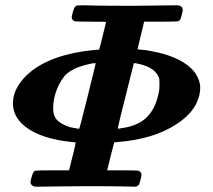

<svg xmlns="http://www.w3.org/2000/svg" viewBox="-20 -706 807 726"><path d="M241 -62Q266 -158 266 -167Q266 -168 262 -168Q258 -168 244 -170Q160 -179 105.5 -208Q51 -237 35 -280Q29 -296 29 -316Q29 -363 68 -408Q146 -496 327 -516Q345 -518 349 -518Q351 -518 353 -518L355 -519Q356 -520 368.5 -570.5Q381 -621 381 -623Q381 -624 323 -624Q266 -624 261 -626Q254 -629 251 -639Q251 -643 255 -659Q261 -681 268 -684Q272 -686 293 -686Q348 -684 475 -684Q508 -684 564.5 -685Q621 -686 647 -686Q671 -686 671 -668Q671 -663 667 -648.5Q663 -634 661 -631Q657 -627 655 -626Q650 -624 588 -624H525L500 -520Q500 -519 520 -517.5Q540 -516 579.5 -507Q619 -498 656 -480Q725 -445 736 -388Q737 -383 737 -372Q737 -346 723 -316Q702 -272 648 -237Q562 -180 426 -169L412 -168L399 -118Q386 -66 386 -65L385 -62H443Q501 -62 505 -60Q515 -55 515 -44Q515 -39 511 -24.5Q507 -10 505 -7Q502 -4 494 0L447 -1Q417 -2 298 -2Q254 -2 197 -1Q140 0 118 0Q100 0 95 -15Q95 -19 99 -35Q105 -57 112 -60Q116 -62 179 -62ZM342 -466Q341 -467 339 -467Q326 -467 302 -460Q251 -447 225 -420Q210 -400 204 -388Q181 -342 181 -296Q181 -266 197.5 -250.5Q214 -235 245 -225Q275 -219 277 -219L280 -220Q281 -220 311.5 -342Q342 -464 342 -466ZM507 -464 492 -467H486L455 -343Q444 -300 437 -271Q430 -242 427.5 -230.5Q425 -219 426 -219Q432 -220 437 -221Q501 -229 535 -262.5Q569 -296 581 -359Q583 -367 583 -389Q583 -406 582 -410Q568 -450 507 -464Z"/></svg>

Font: MathJax_Math
Style: Bold Italic
Weight: 700
Version: Version 1.1